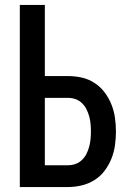

<svg xmlns="http://www.w3.org/2000/svg" viewBox="-20 -755 540 775"><path d="M60 0V-735H161V-448H254Q282 -448 309.5 -442Q337 -436 361 -420.5Q385 -405 402 -382.5Q419 -360 429.5 -334Q440 -308 444 -280Q448 -252 448 -224Q448 -196 444 -168Q440 -140 429.5 -114Q419 -88 402 -65.5Q385 -43 361 -28Q337 -13 309.5 -6.5Q282 0 254 0ZM254 -88Q270 -88 284.5 -93Q299 -98 310.5 -109Q322 -120 329 -134Q336 -148 340 -163Q344 -178 345.5 -193.5Q347 -209 347 -224Q347 -240 345.5 -255.5Q344 -271 340 -285.5Q336 -300 329 -314Q322 -328 310.5 -339Q299 -350 284.5 -355Q270 -360 254 -360H161V-88Z"/></svg>

Font: Zed Mono Semibold
Style: Regular
Weight: 600
Monospace: yes
Designer: Belleve Invis
Foundry: Belleve Invis
Version: Version 1.0.0; ttfautohint (v1.8.4)